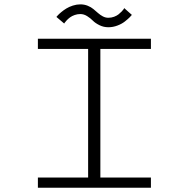

<svg xmlns="http://www.w3.org/2000/svg" viewBox="-20 -882 890 902"><path d="M489 -754Q466.5 -754 447 -763.8Q427.5 -773.5 416.2 -785Q405 -796.5 389.5 -806.2Q374 -816 357.5 -816Q343.5 -816 330.8 -811.5Q318 -807 309.2 -800.5Q300.5 -794 294 -787.2Q287.5 -780.5 284.5 -776L281.5 -771.5L245 -802.5Q246.5 -804.5 251.8 -810.2Q257 -816 267.8 -825Q278.5 -834 291.5 -842Q304.5 -850 322.2 -855.8Q340 -861.5 357.5 -861.5Q376 -861.5 392 -855Q408 -848.5 419 -839.2Q430 -830 440.5 -820.8Q451 -811.5 463.2 -805Q475.5 -798.5 489 -798.5Q503 -798.5 515.8 -803.2Q528.5 -808 536.8 -814.5Q545 -821 551.5 -827.8Q558 -834.5 561 -839L563.5 -844L599.5 -812Q596 -807.5 588.5 -800Q581 -792.5 566.5 -781Q552 -769.5 531.2 -761.8Q510.5 -754 489 -754ZM689 -652H451.5V-48H689V0H158V-48H394V-652H158V-700H689Z"/></svg>

Font: League Mono Wide UltraLight
Style: Regular
Weight: 200
Width: 8
Designer: Tyler Finck
Foundry: The League of Moveable Type / Tyler Finck
Version: Version 2.210